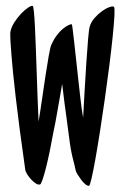

<svg xmlns="http://www.w3.org/2000/svg" viewBox="-20 -642 409 644"><path d="M362.3 -619.1Q365.2 -616.2 363.8 -588.9Q362.3 -561.5 357.9 -518.6Q353.5 -475.6 346.7 -421.9Q339.8 -368.2 332 -313Q324.2 -257.8 315.9 -204.6Q307.6 -151.4 300.3 -110.4Q293 -69.3 287.1 -43.9Q281.2 -18.6 278.3 -18.6Q272.5 -18.6 265.1 -24.9Q257.8 -31.2 251.5 -40Q245.1 -48.8 239.7 -57.6Q234.4 -66.4 233.4 -72.3Q231.4 -83 224.1 -111.3Q216.8 -139.6 211.9 -180.7Q208 -208 204.1 -239.3Q200.2 -264.6 196.3 -296.9Q192.4 -329.1 188.5 -360.4Q184.6 -339.8 180.2 -312.5Q175.8 -285.2 170.9 -259.8Q166 -230.5 159.2 -199.2Q153.3 -167 147 -135.7Q140.6 -104.5 134.3 -79.6Q127.9 -54.7 122.6 -39.1Q117.2 -23.4 114.3 -23.4Q108.4 -21.5 100.6 -26.4Q92.8 -31.2 85 -39.6Q77.1 -47.9 71.3 -57.1Q65.4 -66.4 64.5 -74.2Q53.7 -149.4 45.9 -209.5Q38.1 -269.5 32.7 -315.9Q27.3 -362.3 23.9 -396.5Q20.5 -430.7 18.6 -455.1Q13.7 -511.7 14.6 -534.2Q17.6 -550.8 28.3 -567.4Q39.1 -584 51.3 -596.7Q63.5 -609.4 74.7 -616.7Q85.9 -624 89.8 -622.1Q91.8 -621.1 93.8 -602.1Q95.7 -583 97.2 -552.7Q98.6 -522.5 100.1 -482.9Q101.6 -443.4 103 -400.9Q104.5 -358.4 106 -314.9Q107.4 -271.5 109.4 -234.4Q114.3 -262.7 120.1 -303.2Q126 -343.8 131.8 -382.8Q137.7 -421.9 143.1 -452.6Q148.4 -483.4 152.3 -492.2Q160.2 -509.8 170.4 -523.4Q180.7 -537.1 190.9 -545.4Q201.2 -553.7 209.5 -557.6Q217.8 -561.5 220.7 -560.5Q221.7 -560.5 223.6 -544.9Q225.6 -529.3 228.5 -503.9Q231.4 -478.5 234.9 -445.8Q238.3 -413.1 242.2 -378.4Q246.1 -343.8 250 -309.6Q253.9 -275.4 258.8 -247.1Q260.7 -286.1 263.7 -335.4Q266.6 -384.8 269.5 -430.2Q272.5 -475.6 275.4 -510.3Q278.3 -544.9 281.2 -553.7Q286.1 -569.3 297.9 -582.5Q309.6 -595.7 322.8 -605Q335.9 -614.3 347.2 -618.2Q358.4 -622.1 362.3 -619.1Z"/></svg>

Font: Jolly Lodger
Style: Regular
Weight: 400
Designer: Stuart Sandler
Foundry: Font Diner, Inc
Version: Version 1.000